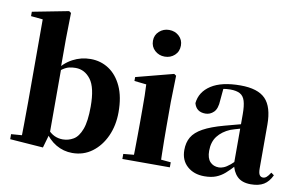

<svg xmlns="http://www.w3.org/2000/svg" viewBox="-84 -986 1815 1163"><g transform="rotate(10 823.5 -404.5)"><path d="M36 0V-31L102 -36Q103 -66 103 -102Q103 -138 103.5 -174Q104 -210 104 -238V-749L31 -756V-783L253 -826L266 -817L263 -656V-479L266 -469V-78V-76L240 15ZM420 17Q366 17 320 -10Q274 -37 239 -91H228L249 -104Q274 -76 298 -65Q322 -54 349 -54Q384 -54 414.5 -72Q445 -90 463.5 -139Q482 -188 482 -279Q482 -396 445 -445Q408 -494 352 -494Q333 -494 314 -490Q295 -486 273 -471Q251 -456 221 -423L207 -452H230Q272 -509 323 -536Q374 -563 432 -563Q495 -563 545 -530Q595 -497 624.5 -433Q654 -369 654 -275Q654 -193 624 -127Q594 -61 541.5 -22Q489 17 420 17Z M726 0V-31L831 -41H909L1018 -31V0ZM790 0Q791 -26 791.5 -68.5Q792 -111 792.5 -157Q793 -203 793 -238V-318Q793 -368 792.5 -401.5Q792 -435 790 -470L716 -478V-502L946 -562L959 -553L955 -392V-238Q955 -203 955.5 -157Q956 -111 957 -68.5Q958 -26 959 0ZM870 -655Q835 -655 809.5 -678Q784 -701 784 -738Q784 -773 809.5 -796Q835 -819 870 -819Q906 -819 931 -796Q956 -773 956 -738Q956 -701 931 -678Q906 -655 870 -655Z M1232 17Q1168 17 1127 -19.5Q1086 -56 1086 -119Q1086 -165 1105.5 -198.5Q1125 -232 1172 -258Q1219 -284 1300 -306Q1338 -317 1389.5 -330Q1441 -343 1481 -353V-327Q1441 -317 1401.5 -306Q1362 -295 1339 -287Q1290 -266 1262.5 -230.5Q1235 -195 1235 -140Q1235 -95 1255.5 -73Q1276 -51 1310 -51Q1323 -51 1339.5 -57.5Q1356 -64 1378.5 -82.5Q1401 -101 1432 -136L1451 -80H1410Q1382 -49 1357.5 -27.5Q1333 -6 1303.5 5.5Q1274 17 1232 17ZM1518 16Q1463 16 1434 -13Q1405 -42 1397 -91V-93V-393Q1397 -445 1388 -474.5Q1379 -504 1357 -516Q1335 -528 1297 -528Q1273 -528 1247 -523Q1221 -518 1183 -505L1255 -529L1248 -453Q1246 -401 1224 -379.5Q1202 -358 1173 -358Q1117 -358 1103 -410Q1110 -480 1174 -521.5Q1238 -563 1354 -563Q1461 -563 1508 -514.5Q1555 -466 1555 -357V-88Q1555 -60 1562.5 -48.5Q1570 -37 1584 -37Q1595 -37 1605 -45Q1615 -53 1629 -75L1647 -62Q1628 -21 1597.5 -2.5Q1567 16 1518 16Z"/></g></svg>

Font: Noto Serif TC ExtraLight Black
Style: Regular
Weight: 900
Version: Version 2.003-H1;hotconv 1.1.1;makeotfexe 2.6.0